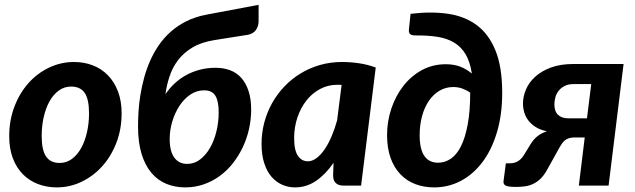

<svg xmlns="http://www.w3.org/2000/svg" viewBox="-20 -786 2688 813"><path d="M232.5 -96Q261.5 -96 284.5 -113Q307.5 -130 323.5 -158.8Q339.5 -187.5 348.2 -225.5Q357 -263.5 357 -306Q357 -366 338.5 -392.8Q320 -419.5 281 -419.5Q252.5 -419.5 229.2 -402.8Q206 -386 190 -357.5Q174 -329 165.2 -290.8Q156.5 -252.5 156.5 -210Q156.5 -151 175 -123.5Q193.5 -96 232.5 -96ZM220.5 7.5Q177.5 7.5 140.5 -6.8Q103.5 -21 76.5 -48.5Q49.5 -76 34.2 -116.5Q19 -157 19 -209Q19 -276.5 41 -334.2Q63 -392 100.5 -434Q138 -476 188 -499.8Q238 -523.5 293.5 -523.5Q336.5 -523.5 373.2 -509.2Q410 -495 437 -467.2Q464 -439.5 479.5 -399Q495 -358.5 495 -306.5Q495 -239.5 473 -182Q451 -124.5 413.2 -82.5Q375.5 -40.5 325.8 -16.5Q276 7.5 220.5 7.5Z M886.5 -616Q831 -607 793.8 -584.2Q756.5 -561.5 733.2 -530.5Q710 -499.5 697.8 -462.2Q685.5 -425 680.5 -387Q697 -411.5 719 -432.2Q741 -453 768 -467.8Q795 -482.5 826.2 -490.8Q857.5 -499 893 -499Q926 -499 953.8 -488.8Q981.5 -478.5 1001.2 -456.8Q1021 -435 1032.2 -401.5Q1043.5 -368 1043.5 -322Q1043.5 -280.5 1034.5 -240Q1025.5 -199.5 1008.2 -163Q991 -126.5 966.5 -95.2Q942 -64 911 -41.2Q880 -18.5 843 -5.5Q806 7.5 764.5 7.5Q721 7.5 684.5 -7.5Q648 -22.5 621.2 -54Q594.5 -85.5 579.5 -134.2Q564.5 -183 564.5 -251Q564.5 -279.5 566.5 -313Q568.5 -346.5 574.2 -382.2Q580 -418 589.8 -454.8Q599.5 -491.5 614.8 -526.5Q630 -561.5 651.8 -593.5Q673.5 -625.5 702.8 -651.5Q732 -677.5 769.5 -696.2Q807 -715 854.5 -724L1075 -765.5V-696.5Q1075 -675.5 1064.2 -659.8Q1053.5 -644 1031.5 -639ZM698.5 -198Q698.5 -145.5 718 -118.8Q737.5 -92 772.5 -92Q802.5 -92 827 -110.5Q851.5 -129 869.2 -159.8Q887 -190.5 896.5 -230Q906 -269.5 906 -311Q906 -358 891.8 -380.8Q877.5 -403.5 844.5 -403.5Q812 -403.5 785.2 -385Q758.5 -366.5 739.2 -336.8Q720 -307 709.2 -270.5Q698.5 -234 698.5 -198Z M1509 0H1435.5Q1422.5 0 1413.8 -3.5Q1405 -7 1399.8 -13Q1394.5 -19 1392.5 -27Q1390.5 -35 1390.5 -44.5L1392.5 -97Q1359.5 -48.5 1318.8 -20.5Q1278 7.5 1229 7.5Q1200.5 7.5 1174.8 -3.8Q1149 -15 1129.5 -37.8Q1110 -60.5 1098.8 -95.2Q1087.5 -130 1087.5 -176.5Q1087.5 -223 1099 -266.8Q1110.5 -310.5 1132 -349Q1153.5 -387.5 1184.2 -419.8Q1215 -452 1252.8 -475Q1290.5 -498 1334.8 -510.8Q1379 -523.5 1428 -523.5Q1464 -523.5 1500 -518.2Q1536 -513 1571 -500ZM1283.5 -103Q1302 -103 1320.2 -116.5Q1338.5 -130 1354.5 -153.5Q1370.5 -177 1384 -208.5Q1397.5 -240 1407.5 -276.5L1426.5 -426.5Q1421.5 -427 1417 -427Q1412.5 -427 1408.5 -427Q1368.5 -427 1335 -409Q1301.5 -391 1277.2 -360Q1253 -329 1239.2 -288Q1225.5 -247 1225.5 -201.5Q1225.5 -149.5 1241.5 -126.2Q1257.5 -103 1283.5 -103Z M1718.5 -727.5Q1804.5 -738 1876 -727.8Q1947.5 -717.5 1998.8 -679.5Q2050 -641.5 2078.2 -571.8Q2106.5 -502 2106.5 -393Q2106.5 -300 2084.2 -225.8Q2062 -151.5 2023 -99.8Q1984 -48 1931.5 -20.2Q1879 7.5 1818.5 7.5Q1775.5 7.5 1739 -6.2Q1702.5 -20 1675.8 -47.8Q1649 -75.5 1634 -117Q1619 -158.5 1619 -214Q1619 -272.5 1637.2 -326.5Q1655.5 -380.5 1688 -422.2Q1720.5 -464 1766.2 -489Q1812 -514 1867.5 -514Q1902 -514 1928.8 -503.8Q1955.5 -493.5 1978 -474.5Q1970.5 -524 1951.8 -555.8Q1933 -587.5 1903.2 -605.5Q1873.5 -623.5 1832.5 -630Q1791.5 -636.5 1738.5 -636Q1721 -636 1715.2 -643.2Q1709.5 -650.5 1712 -666ZM1835 -97Q1864 -97 1889 -114Q1914 -131 1932 -167Q1950 -203 1960.5 -259.2Q1971 -315.5 1971 -393.5Q1956.5 -404 1938.2 -410.8Q1920 -417.5 1899 -417.5Q1867.5 -417.5 1841.2 -402Q1815 -386.5 1796.2 -359.2Q1777.5 -332 1767.2 -294.5Q1757 -257 1757 -213.5Q1757 -182 1762.5 -159.8Q1768 -137.5 1778.2 -123.8Q1788.5 -110 1802.8 -103.5Q1817 -97 1835 -97Z M2557 0H2431L2456 -204H2410Q2396.5 -203.5 2387.5 -200.2Q2378.5 -197 2371.8 -191.5Q2365 -186 2360 -178.8Q2355 -171.5 2350 -163L2296 -66Q2283 -42.5 2267.8 -28.2Q2252.5 -14 2235.8 -6.5Q2219 1 2201.2 3.2Q2183.5 5.5 2165.5 5.5Q2134 5.5 2122.5 0.5Q2111 -4.5 2112 -18L2122 -94.5H2138.5Q2157.5 -94.5 2171.8 -102.5Q2186 -110.5 2197.5 -128L2227 -176Q2240 -197 2256.8 -210Q2273.5 -223 2296 -230Q2267.5 -236 2248.2 -248.2Q2229 -260.5 2217 -276.2Q2205 -292 2199.8 -310.5Q2194.5 -329 2194.5 -348Q2194.5 -377 2207 -406.8Q2219.5 -436.5 2245.5 -460.5Q2271.5 -484.5 2312 -499.8Q2352.5 -515 2408.5 -515H2620.5ZM2327.5 -344Q2327.5 -314 2343.2 -299.5Q2359 -285 2386 -285H2465.5L2483.5 -430H2409.5Q2385.5 -430 2369.8 -421.5Q2354 -413 2344.5 -400.2Q2335 -387.5 2331.2 -372.2Q2327.5 -357 2327.5 -344Z"/></svg>

Font: Lato Heavy
Style: Italic
Weight: 800
Italic angle: -7°
Designer: Lukasz Dziedzic
Foundry: tyPoland Lukasz Dziedzic
Version: Version 2.007; 2014-02-27